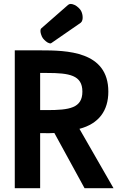

<svg xmlns="http://www.w3.org/2000/svg" viewBox="-20 -970 631 990"><path d="M245.6 -748.5 396 -852.5C400.4 -856 403.3 -860.8 404.8 -867.2C405.8 -871.1 406.2 -875.5 406.2 -879.9C406.2 -885.3 405.8 -890.6 404.3 -896.5C401.9 -907.2 397.9 -915.5 392.6 -921.9C388.2 -927.2 382.3 -933.1 375.5 -938C368.7 -942.9 361.3 -946.3 354.5 -948.2C351.1 -949.2 348.1 -949.7 345.2 -949.7C339.8 -949.7 335 -948.2 331.1 -944.8L193.4 -824.2C191.4 -822.8 189.9 -820.3 189.5 -817.9C189 -815.4 188.5 -813 188.5 -810.5C188.5 -805.7 189.5 -800.3 191.4 -793.9C194.3 -784.2 197.8 -776.9 201.7 -772C205.6 -767.1 210.4 -762.2 216.8 -756.8C223.1 -751.5 229 -748.5 234.4 -747.1C236.3 -746.6 237.8 -746.1 239.3 -746.1C241.7 -746.1 243.7 -747.1 245.6 -748.5ZM187 -402.3V-593.8H221.7C337.9 -593.8 404.8 -582.5 404.8 -497.6C404.8 -412.6 337.9 -402.3 221.7 -402.3ZM416 0.5H565.4L389.6 -305.7C489.7 -332 538.6 -399.4 538.6 -497.6C538.6 -707 323.7 -710.4 187 -710.4H56.2V0.5H187V-283.7C198.2 -283.7 215.8 -283.2 231.4 -283.2C243.2 -283.2 253.9 -283.7 260.3 -284.2Z"/></svg>

Font: Tuffy
Style: Bold
Weight: 700
Designer: Thatcher Ulrich, Karoly Barta, Michael Everson
Version: Version 001.270